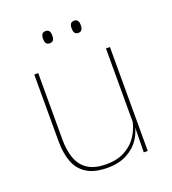

<svg xmlns="http://www.w3.org/2000/svg" viewBox="-123 -741 754 843"><g transform="rotate(-20 254.0 -319.0)"><path d="M92 -485.5V-175.5Q92 -123 106.2 -85.2Q120.5 -47.5 152.5 -27.2Q184.5 -7 238 -7Q288 -7 324.5 -26.8Q361 -46.5 383.2 -81.2Q405.5 -116 412 -160.5L421 -141.5H415.5Q411 -101 389.2 -66.5Q367.5 -32 329.2 -11.2Q291 9.5 237 9.5Q177 9.5 141 -12.8Q105 -35 89.2 -76.2Q73.5 -117.5 73.5 -174.5V-485.5ZM427 -485.5V0H408.5L410.5 -127H408.5V-485.5ZM185 -591Q174 -591 168.8 -597.8Q163.5 -604.5 163.5 -618.5V-621.5Q163.5 -634.5 168.8 -641.2Q174 -648 185 -648Q196 -648 201.2 -641.2Q206.5 -634.5 206.5 -621.5V-618.5Q206.5 -604.5 201.2 -597.8Q196 -591 185 -591ZM318.5 -591Q307.5 -591 302.2 -597.8Q297 -604.5 297 -618.5V-621.5Q297 -634.5 302.2 -641.2Q307.5 -648 318.5 -648Q329 -648 334.2 -641.2Q339.5 -634.5 339.5 -621.5V-618.5Q339.5 -604.5 334.2 -597.8Q329 -591 318.5 -591Z"/></g></svg>

Font: Anek Telugu Medium Thin
Style: Regular
Weight: 250
Version: Version 1.003